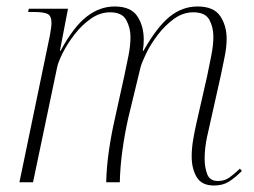

<svg xmlns="http://www.w3.org/2000/svg" viewBox="-20 -563 786 593"><path d="M641 10Q603 10 587.5 -16Q572 -42 572 -80Q572 -104 576.5 -131Q581 -158 587 -184L620 -329Q626 -359 632.5 -391Q639 -423 639 -450Q639 -479 626.5 -502Q614 -525 577 -525Q545 -525 517 -504.5Q489 -484 467 -455Q445 -426 431.5 -398Q418 -370 414 -355L376 -198Q365 -149 358 -98Q351 -47 350 0H308Q309 -47 316.5 -98.5Q324 -150 336 -202L364 -329Q371 -361 377 -392Q383 -423 383 -449Q383 -477 370 -501Q357 -525 320 -525Q289 -525 261 -505.5Q233 -486 210.5 -457Q188 -428 173.5 -399Q159 -370 156 -353L82 0H40L134 -453Q139 -480 139 -492Q139 -514 127 -520Q115 -526 83 -526H67L69 -536H190L165 -406H167Q207 -480 247.5 -511.5Q288 -543 334 -543Q384 -543 404 -513Q424 -483 424 -440Q424 -423 421 -406H423Q465 -480 504 -511.5Q543 -543 590 -543Q640 -543 660 -513.5Q680 -484 680 -443Q680 -417 673.5 -386Q667 -355 662 -330L619 -138Q616 -124 614 -106.5Q612 -89 612 -73Q612 -46 620 -25Q628 -4 653 -4Q673 -4 687.5 -14Q702 -24 721 -42L727 -35Q706 -14 687 -2Q668 10 641 10Z"/></svg>

Font: Noto Serif Display SemiCondensed ExtraLight
Style: Italic
Weight: 200
Width: 4
Italic angle: -12°
Designer: Monotype Design Team
Foundry: Monotype Imaging Inc.
Version: Version 2.009